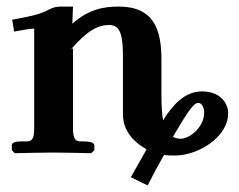

<svg xmlns="http://www.w3.org/2000/svg" viewBox="-20 -465 726 584"><path d="M354 -291V-117C354 -62 394 -28 426 -11L378 74L429 99C442 73 463 34 479 6C489 8 500 8 513 8C580 8 674 -46 674 -121C674 -147 654 -187 594 -187C541 -187 504 -144 476 -99C473 -117 471 -141 471 -177V-284C471 -375 448 -445 341 -445C293 -445 249 -436 200 -393L202 -445H165C150 -445 141 -442 129 -436C98 -419 64 -414 17 -405L23 -369C56 -375 73 -378 84 -378V-75C84 -49 80 -35 63 -35H45C26 -35 16 -31 16 -23V-8L25 1C25 1 106 -1 142 -1C180 -1 257 1 257 1L267 -8V-23C267 -31 252 -35 236 -35H223C207 -35 202 -49 202 -75V-318L196 -315C246 -373 279 -389 312 -389C346 -389 354 -359 354 -291ZM583 -152C593 -152 601 -140 601 -122C601 -80 559 -43 529 -43C521 -43 513 -45 506 -49C552 -127 569 -152 583 -152Z"/></svg>

Font: Libertinus Serif
Style: Bold
Weight: 700
Designer: Philipp H. Poll, Khaled Hosny
Foundry: Caleb Maclennan
Version: Version 7.050;RELEASE